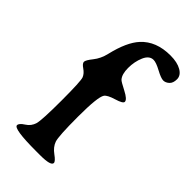

<svg xmlns="http://www.w3.org/2000/svg" viewBox="-227 -787 864 864"><g transform="rotate(45 205.0 -355.0)"><path d="M216.3 11.2H189.5Q46.4 11.2 46.4 -10.7Q46.4 -23.4 70.6 -38.6Q94.7 -53.7 102.3 -80.3Q109.9 -106.9 109.9 -231Q109.9 -355 102.8 -372.1Q95.7 -389.2 76.7 -402.1Q57.6 -415 57.6 -425.5Q57.6 -436 79.3 -463.1Q101.1 -490.2 109.9 -528.3Q132.3 -623 171.9 -666Q222.2 -721.2 313 -721.2Q356.9 -721.2 383.3 -705.8Q409.7 -690.4 409.7 -666Q409.7 -641.6 396.7 -629.9Q383.8 -618.2 369.4 -618.2Q355 -618.2 322.5 -635.7Q290 -653.3 273.4 -653.3Q246.6 -653.3 232.2 -619.9Q217.8 -586.4 217.8 -546.4Q217.8 -506.3 234.4 -487.8Q240.2 -481.4 277.8 -462.2Q315.4 -442.9 315.4 -428.2Q315.4 -417 276.9 -405.5Q238.3 -394 229 -380.4Q213.4 -357.4 213.4 -232.2Q213.4 -106.9 222.4 -81.5Q231.4 -56.2 257.8 -37.1Q284.2 -18.1 284.2 -7.8Q284.2 11.2 216.3 11.2Z"/></g></svg>

Font: Averia Serif Libre
Style: Regular
Weight: 400
Version: Version 1.002